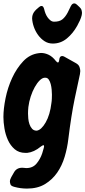

<svg xmlns="http://www.w3.org/2000/svg" viewBox="-28 -884 500 1124"><path d="M160 -777Q160 -804 180 -824L186 -830Q190 -834 192 -835L200 -842Q207 -849 216 -849Q226 -849 231 -829Q233 -819 238 -806Q243 -793 250.5 -782.5Q258 -772 267.5 -764.5Q277 -757 289 -757Q320 -757 337 -770.5Q354 -784 368 -810L387 -849Q395 -864 406 -864Q415 -864 422 -857L423 -856Q427 -852 430.5 -849Q434 -846 437 -843Q447 -834 449.5 -824Q452 -814 452 -808Q452 -797 446 -780Q440 -763 432 -749L424 -733Q399 -688 363 -658.5Q327 -629 281 -629Q254 -629 232.5 -643Q211 -657 195 -679Q179 -701 170 -727Q161 -753 160 -777ZM440 -450Q429 -402 409 -305Q389 -208 372 -70Q366 -18 350.5 34Q335 86 306.5 127Q278 168 235 194Q192 220 130 220Q92 220 56 210Q36 205 33 194.5Q30 184 30 179Q30 167 38 153L54 125Q69 98 102 98Q110 98 115 99Q119 100 126 100Q164 100 186 73.5Q208 47 219 14L228 -17Q229 -21 229.5 -23.5Q230 -26 230 -28Q230 -34 226 -34Q222 -34 211 -26Q171 7 131 11H121Q83 11 58 -10.5Q33 -32 18.5 -64Q4 -96 -2 -132.5Q-8 -169 -8 -199Q-8 -247 4.5 -309Q17 -371 43 -427.5Q69 -484 108 -525.5Q147 -567 201 -573Q205 -574 212 -574Q235 -574 257.5 -563Q280 -552 299 -527Q307 -518 311 -518Q317 -518 319 -535Q321 -556 336 -556Q342 -556 349 -552L417 -514Q433 -505 437.5 -491.5Q442 -478 442 -468Q442 -462 440 -450ZM187 -119Q214 -123 239.5 -167.5Q265 -212 273 -281Q275 -292 275.5 -307.5Q276 -323 276 -330Q276 -342 274.5 -359Q273 -376 269 -391.5Q265 -407 257.5 -418Q250 -429 238 -429H233Q219 -428 204 -413Q189 -398 175.5 -374Q162 -350 152 -319.5Q142 -289 138 -257Q137 -247 136.5 -237.5Q136 -228 136 -220Q136 -208 137.5 -190.5Q139 -173 144.5 -157Q150 -141 160 -130Q170 -119 187 -119Z"/></svg>

Font: Bangerz 2
Style: Regular
Weight: 400
Designer: vernon adams
Foundry: Vernon Adams
Version: Version 2.10;December 28, 2023;FontCreator 13.0.0.2683 64-bi